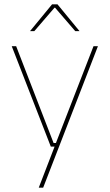

<svg xmlns="http://www.w3.org/2000/svg" viewBox="-20 -700 510 892"><path d="M246.5 -35.5 238 -31 414.5 -485.5H435L180.5 172H160L236.5 -26.5L241.5 -19H216L34.5 -485.5H55L229 -35.5ZM222 -680H247L349 -556V-555.5H329.5L236 -664H233L139.5 -555.5H120V-556Z"/></svg>

Font: Anek Latin Medium Thin
Style: Regular
Weight: 250
Version: Version 1.003